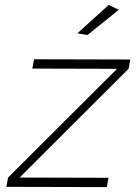

<svg xmlns="http://www.w3.org/2000/svg" viewBox="-20 -763 556 784"><path d="M337 -620 296 -627 424 -743 465 -723ZM416 1 6 0 13 -38 458 -482 112 -483 119 -521 512 -520 505 -482 60 -38 423 -37Z"/></svg>

Font: Argentum Sans ExtraLight
Style: Italic
Weight: 200
Italic angle: -11°
Designer: Julieta Ulanovsky (font), Cristiano Sobral (main changes and remaster)
Foundry: Julieta Ulanovsky (font), Cristiano Sobral (main changes and remaster)
Version: Version 2.007;June 15, 2022;FontCreator 14.0.0.2814 64-bit; 